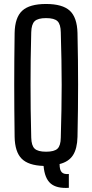

<svg xmlns="http://www.w3.org/2000/svg" viewBox="-20 -827 464 965"><path d="M326 117Q264.5 121 234.5 95.2Q204.5 69.5 199 7Q122.5 4.5 88.8 -29.5Q55 -63.5 53.5 -139Q52.5 -213 52 -277Q51.5 -341 51.5 -401.8Q51.5 -462.5 52 -525.8Q52.5 -589 53.5 -661Q55 -739.5 91.8 -773.2Q128.5 -807 211.5 -807Q294 -807 330.8 -773.2Q367.5 -739.5 369.5 -661Q371 -589 371.8 -525.8Q372.5 -462.5 372.5 -401.8Q372.5 -341 371.8 -277Q371 -213 369.5 -139Q368 -80 346.8 -47Q325.5 -14 279.5 -2.5Q279.5 27.5 290.5 38.8Q301.5 50 326 47.5ZM211.5 -64.5Q253 -64.5 269 -79.8Q285 -95 285.5 -135Q287.5 -210.5 288.8 -274.8Q290 -339 290 -399.8Q290 -460.5 288.8 -525Q287.5 -589.5 285.5 -664.5Q285 -705 269 -720.5Q253 -736 211.5 -736Q170.5 -736 154.2 -720.5Q138 -705 137 -664.5Q135 -591 134.2 -527.2Q133.5 -463.5 133.5 -402.8Q133.5 -342 134.2 -277Q135 -212 137 -135Q138 -95 154.2 -79.8Q170.5 -64.5 211.5 -64.5Z"/></svg>

Font: Big Shoulders
Style: Regular
Weight: 400
Designer: Patric King
Foundry: XO Type Co
Version: Version 2.002